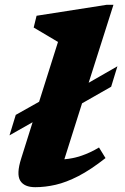

<svg xmlns="http://www.w3.org/2000/svg" viewBox="-20 -765 518 798"><path d="M45.5 -287.5 142.5 -342 221 -590.5Q212 -596 193.5 -607Q175 -618 154.8 -630Q134.5 -642 120 -650.5L132 -699.5L423 -745H451.5L348.5 -421L468 -489.5L442 -404.5L321 -335.5L247.5 -103Q319 -108.5 391.5 -152L418.5 -108Q357 -59.5 306 -33.2Q255 -7 211.2 3Q167.5 13 126.5 13Q80.5 13 64 -14.2Q47.5 -41.5 68 -106L115.5 -257L19.5 -202.5Z"/></svg>

Font: Newsreader 6pt
Style: Bold Italic
Weight: 700
Italic angle: -17°
Designer: Hugues Gentile
Foundry: Production Type
Version: Version 1.003; ttfautohint (v1.8.3)